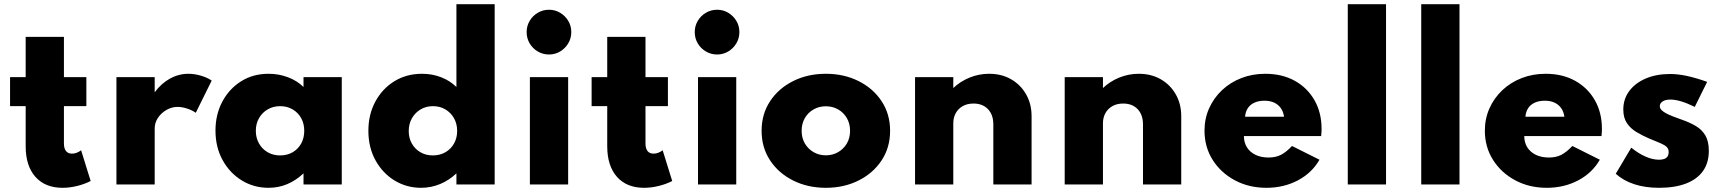

<svg xmlns="http://www.w3.org/2000/svg" viewBox="-20 -880 8220 916"><path d="M278.5 16Q195.5 16 149 -36.2Q102.5 -88.5 102.5 -182.5V-373.5H28V-512H102.5V-704H285V-512H392V-373.5H285V-196Q285 -172 294.8 -159.5Q304.5 -147 323.5 -147Q345.5 -147 367 -163L412.5 -16.5Q383.5 -1.5 348 7.2Q312.5 16 278.5 16Z M535.5 0V-512H718V-439.5Q748.5 -481.5 790.5 -504.8Q832.5 -528 879 -528Q907.5 -528 938.5 -519Q969.5 -510 990 -495.5L914 -342Q896 -354.5 872 -362.2Q848 -370 827.5 -370Q799.5 -370 774.2 -355.5Q749 -341 733.5 -317.8Q718 -294.5 718 -267.5V0Z M1261.5 16Q1191 16 1133.5 -19.2Q1076 -54.5 1042 -116.2Q1008 -178 1008 -257Q1008 -333.5 1040.5 -394.8Q1073 -456 1130 -492Q1187 -528 1261.5 -528Q1310 -528 1353.8 -511.5Q1397.5 -495 1428 -465V-512H1610.5V0H1428V-53Q1392 -19 1350.2 -1.5Q1308.5 16 1261.5 16ZM1316.5 -138.5Q1350.5 -138.5 1376.5 -153.8Q1402.5 -169 1417 -195.5Q1431.5 -222 1431.5 -256Q1431.5 -290 1416.8 -316.5Q1402 -343 1376 -358.2Q1350 -373.5 1316.5 -373.5Q1283.5 -373.5 1257.2 -358.2Q1231 -343 1215.8 -316.5Q1200.5 -290 1200.5 -256Q1200.5 -222.5 1215.5 -195.8Q1230.5 -169 1256.8 -153.8Q1283 -138.5 1316.5 -138.5Z M1989 16Q1920 16 1863 -18.5Q1806 -53 1771.8 -114.5Q1737.5 -176 1737.5 -256Q1737.5 -333.5 1770.5 -395Q1803.5 -456.5 1861.2 -492.2Q1919 -528 1993.5 -528Q2042 -528 2084.5 -511.5Q2127 -495 2157.5 -465V-860H2340V0H2157.5V-53Q2123 -20 2079.8 -2Q2036.5 16 1989 16ZM2045 -138.5Q2079 -138.5 2105.2 -153.8Q2131.5 -169 2146.2 -195.5Q2161 -222 2161 -255Q2161 -289.5 2146 -316Q2131 -342.5 2105 -358Q2079 -373.5 2045.5 -373.5Q2012.5 -373.5 1986.5 -358Q1960.5 -342.5 1945.2 -315.8Q1930 -289 1930 -254.5Q1930 -221.5 1944.8 -195.2Q1959.5 -169 1985.5 -153.8Q2011.5 -138.5 2045 -138.5Z M2508 0V-512H2690.5V0ZM2599 -620Q2570 -620 2545.5 -634.5Q2521 -649 2506.8 -673.2Q2492.5 -697.5 2492.5 -727Q2492.5 -756 2506.8 -780.2Q2521 -804.5 2545.5 -819Q2570 -833.5 2599 -833.5Q2628.5 -833.5 2652.5 -819Q2676.5 -804.5 2691 -780.5Q2705.5 -756.5 2705.5 -727Q2705.5 -697.5 2691 -673.2Q2676.5 -649 2652.5 -634.5Q2628.5 -620 2599 -620Z M3053 16Q2970 16 2923.5 -36.2Q2877 -88.5 2877 -182.5V-373.5H2802.5V-512H2877V-704H3059.5V-512H3166.5V-373.5H3059.5V-196Q3059.5 -172 3069.2 -159.5Q3079 -147 3098 -147Q3120 -147 3141.5 -163L3187 -16.5Q3158 -1.5 3122.5 7.2Q3087 16 3053 16Z M3310 0V-512H3492.5V0ZM3401 -620Q3372 -620 3347.5 -634.5Q3323 -649 3308.8 -673.2Q3294.5 -697.5 3294.5 -727Q3294.5 -756 3308.8 -780.2Q3323 -804.5 3347.5 -819Q3372 -833.5 3401 -833.5Q3430.5 -833.5 3454.5 -819Q3478.5 -804.5 3493 -780.5Q3507.5 -756.5 3507.5 -727Q3507.5 -697.5 3493 -673.2Q3478.5 -649 3454.5 -634.5Q3430.5 -620 3401 -620Z M3920 16Q3833.5 16 3764 -18.8Q3694.5 -53.5 3654 -114.8Q3613.5 -176 3613.5 -256Q3613.5 -336 3654 -397.2Q3694.5 -458.5 3764 -493.2Q3833.5 -528 3920 -528Q4006.5 -528 4076 -493.2Q4145.5 -458.5 4186 -397.2Q4226.5 -336 4226.5 -256Q4226.5 -176 4186 -114.8Q4145.5 -53.5 4076 -18.8Q4006.5 16 3920 16ZM3920 -139Q3952 -139 3978.2 -154Q4004.5 -169 4020 -195.2Q4035.5 -221.5 4035.5 -256Q4035.5 -290.5 4020 -317Q4004.5 -343.5 3978.2 -358.2Q3952 -373 3920 -373Q3888 -373 3861.8 -358.2Q3835.5 -343.5 3820 -317Q3804.5 -290.5 3804.5 -256Q3804.5 -221.5 3820 -195.2Q3835.5 -169 3861.8 -154Q3888 -139 3920 -139Z M4345.5 0V-512H4528V-460Q4561 -491.5 4605.5 -509.8Q4650 -528 4699 -528Q4758 -528 4803.5 -502Q4849 -476 4875.2 -430.2Q4901.5 -384.5 4901.5 -325.5V0H4719V-286.5Q4719 -332.5 4693.5 -359.2Q4668 -386 4624.5 -386Q4595 -386 4573.5 -374Q4552 -362 4540 -340.8Q4528 -319.5 4528 -292V0Z M5059.5 0V-512H5242V-460Q5275 -491.5 5319.5 -509.8Q5364 -528 5413 -528Q5472 -528 5517.5 -502Q5563 -476 5589.2 -430.2Q5615.5 -384.5 5615.5 -325.5V0H5433V-286.5Q5433 -332.5 5407.5 -359.2Q5382 -386 5338.5 -386Q5309 -386 5287.5 -374Q5266 -362 5254 -340.8Q5242 -319.5 5242 -292V0Z M6022 16Q5938 16 5871 -20Q5804 -56 5765.2 -117.5Q5726.5 -179 5726.5 -256.5Q5726.5 -314 5748.5 -363.2Q5770.5 -412.5 5810 -449.8Q5849.5 -487 5902.2 -507.5Q5955 -528 6016.5 -528Q6096.5 -528 6156.8 -494.8Q6217 -461.5 6251 -402.2Q6285 -343 6285 -265Q6285 -258.5 6284.8 -253Q6284.5 -247.5 6283 -231H5914.5Q5914.5 -200 5929 -177Q5943.5 -154 5970 -141.2Q5996.5 -128.5 6032.5 -128.5Q6066 -128.5 6091 -141.2Q6116 -154 6144 -183.5L6275 -118Q6239 -55 6171.8 -19.5Q6104.5 16 6022 16ZM5920 -323H6106Q6102.5 -348 6090 -365Q6077.5 -382 6058 -390.8Q6038.5 -399.5 6012.5 -399.5Q5985.5 -399.5 5965.2 -390.5Q5945 -381.5 5933.5 -364.5Q5922 -347.5 5920 -323Z M6410 0V-860H6592.5V0Z M6760.5 0V-860H6943V0Z M7359.5 16Q7275.5 16 7208.5 -20Q7141.5 -56 7102.8 -117.5Q7064 -179 7064 -256.5Q7064 -314 7086 -363.2Q7108 -412.5 7147.5 -449.8Q7187 -487 7239.8 -507.5Q7292.5 -528 7354 -528Q7434 -528 7494.2 -494.8Q7554.5 -461.5 7588.5 -402.2Q7622.5 -343 7622.5 -265Q7622.5 -258.5 7622.2 -253Q7622 -247.5 7620.5 -231H7252Q7252 -200 7266.5 -177Q7281 -154 7307.5 -141.2Q7334 -128.5 7370 -128.5Q7403.5 -128.5 7428.5 -141.2Q7453.5 -154 7481.5 -183.5L7612.5 -118Q7576.5 -55 7509.2 -19.5Q7442 16 7359.5 16ZM7257.5 -323H7443.5Q7440 -348 7427.5 -365Q7415 -382 7395.5 -390.8Q7376 -399.5 7350 -399.5Q7323 -399.5 7302.8 -390.5Q7282.5 -381.5 7271 -364.5Q7259.5 -347.5 7257.5 -323Z M7895 16Q7829.5 16 7777.2 -1Q7725 -18 7688.5 -51L7762.5 -175.5Q7797 -147.5 7830.8 -132.8Q7864.5 -118 7895.5 -118Q7910.5 -118 7920.5 -122Q7930.5 -126 7935.8 -134Q7941 -142 7941 -154Q7941 -170 7931.2 -179.2Q7921.5 -188.5 7900.2 -197.5Q7879 -206.5 7845 -220.5Q7814 -234 7786.5 -250.5Q7759 -267 7741.8 -292.5Q7724.5 -318 7724.5 -357.5Q7724.5 -407.5 7753 -445.8Q7781.5 -484 7831.8 -505.5Q7882 -527 7948 -527Q7984.5 -527 8027.8 -517.8Q8071 -508.5 8124.5 -489.5L8065.5 -370Q7994.5 -405 7949.5 -405Q7925.5 -405 7912 -396Q7898.5 -387 7898.5 -373.5Q7898.5 -359 7916.8 -346.8Q7935 -334.5 7960.5 -325Q7986 -315.5 8006.5 -308Q8042.5 -295.5 8071 -278.5Q8099.5 -261.5 8116 -233.8Q8132.5 -206 8132.5 -160.5Q8132.5 -103.5 8104.8 -64.2Q8077 -25 8024 -4.5Q7971 16 7895 16Z"/></svg>

Font: Spartan Thin ExtraBold
Style: Regular
Weight: 800
Version: Version 1.004